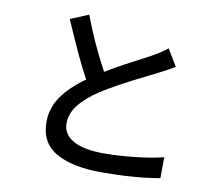

<svg xmlns="http://www.w3.org/2000/svg" viewBox="-87 -890 1174 1028"><g transform="rotate(10 500.0 -376.0)"><path d="M448 -498Q495 -527 551 -557Q607 -587 623 -595Q676 -623 687 -629Q739 -659 767 -682L822 -591Q787 -570 736 -544L684 -518Q524 -439 442 -386Q372 -340 335 -292.5Q298 -245 298 -192Q298 -133 355 -100.5Q412 -68 522 -68Q602 -68 692.5 -78Q783 -88 845 -104L844 10Q709 34 526 34Q370 34 280.5 -16.5Q191 -67 191 -181Q191 -257 235 -320Q279 -383 361 -441Q330 -497 297 -568.5Q264 -640 218 -745L317 -786Q370 -643 448 -498Z"/></g></svg>

Font: Sinter Medium
Style: Regular
Weight: 500
Foundry: Adobe & rsms
Version: Version 1.000